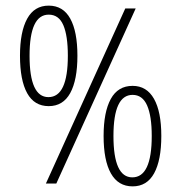

<svg xmlns="http://www.w3.org/2000/svg" viewBox="-20 -652 644 682"><path d="M153 -275Q102 -275 76.5 -321Q51 -367 51 -454Q51 -539 76.5 -585.5Q102 -632 153 -632Q204 -632 229.5 -586Q255 -540 255 -454Q255 -368 229.5 -321.5Q204 -275 153 -275ZM425 -622H462L180 0H143ZM152 -307Q221 -307 221 -454Q221 -525 205 -562.5Q189 -600 153 -600Q85 -600 85 -454Q85 -307 152 -307ZM451 10Q400 10 374 -36Q348 -82 348 -169Q348 -254 373.5 -300.5Q399 -347 451 -347Q501 -347 527 -301Q553 -255 553 -169Q553 -83 527.5 -36.5Q502 10 451 10ZM450 -22Q519 -22 519 -169Q519 -240 502.5 -277.5Q486 -315 451 -315Q383 -315 383 -169Q383 -22 450 -22Z"/></svg>

Font: Noto Sans Devanagari ExtraCondensed ExtraLight
Style: Regular
Weight: 200
Width: 2
Designer: Jelle Bosma - Monotype Design Team
Foundry: Monotype Imaging Inc.
Version: Version 2.004; ttfautohint (v1.8.4.7-5d5b)